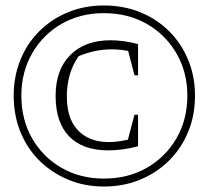

<svg xmlns="http://www.w3.org/2000/svg" viewBox="-20 -673 762 701"><path d="M359 8Q289 8 229 -17Q169 -42 124 -86.5Q79 -131 54.5 -191.5Q30 -252 30 -324Q30 -394 54.5 -454.5Q79 -515 124 -559.5Q169 -604 229 -628.5Q289 -653 359 -653Q431 -653 491.5 -628.5Q552 -604 597 -559.5Q642 -515 667 -454.5Q692 -394 692 -324Q692 -252 667 -191.5Q642 -131 597 -86.5Q552 -42 491.5 -17Q431 8 359 8ZM359 -21Q447 -21 515.5 -60Q584 -99 624 -167.5Q664 -236 664 -324Q664 -410 624 -478.5Q584 -547 515.5 -586Q447 -625 359 -625Q273 -625 205 -586Q137 -547 97.5 -478.5Q58 -410 58 -324Q58 -236 97.5 -167.5Q137 -99 205 -60Q273 -21 359 -21ZM375 -124Q282 -124 232.5 -175Q183 -226 183 -323Q183 -418 236.5 -472Q290 -526 384 -526Q407 -526 432.5 -522.5Q458 -519 484 -512V-398H471L448 -487Q356 -505 267 -468Q224 -406 224 -321Q224 -223 283.5 -181Q343 -139 447 -163L471 -254H484V-139Q454 -131 427 -127.5Q400 -124 375 -124Z"/></svg>

Font: Piazzolla SC ExtraLight
Style: Regular
Weight: 200
Designer: Juan Pablo del Peral
Foundry: Huerta Tipografica
Version: Version 1.330